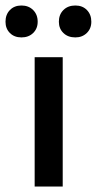

<svg xmlns="http://www.w3.org/2000/svg" viewBox="-37 -678 352 698"><path d="M-17 -599Q-17 -625 -1 -641.5Q15 -658 41 -658Q67 -658 83.5 -641.5Q100 -625 100 -599Q100 -574 83.5 -558Q67 -542 41 -542Q15 -542 -1 -558Q-17 -574 -17 -599ZM177 -599Q177 -625 193.5 -641.5Q210 -658 237 -658Q263 -658 279 -641.5Q295 -625 295 -599Q295 -574 278.5 -558Q262 -542 237 -542Q210 -542 193.5 -558Q177 -574 177 -599ZM89 -470H191V0H89Z"/></svg>

Font: Ysabeau SC Semibold
Style: Regular
Weight: 600
Designer: Christian Thalmann (Catharsis Fonts)
Version: Version 0.003